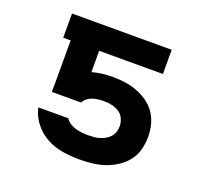

<svg xmlns="http://www.w3.org/2000/svg" viewBox="-98 -632 796 753"><g transform="rotate(20 300.0 -256.0)"><path d="M302 8Q268 8 233.5 2.5Q199 -3 168.5 -19Q138 -35 115.5 -62Q93 -89 84 -123L83 -129H208V-128Q216 -117 227 -110Q238 -103 250.5 -99.5Q263 -96 276 -94.5Q289 -93 302 -93Q314 -93 326.5 -94Q339 -95 350.5 -98.5Q362 -102 373 -108Q384 -114 392 -123Q400 -132 404 -143.5Q408 -155 408 -167Q408 -184 401 -199.5Q394 -215 380 -224Q366 -233 350 -236.5Q334 -240 317 -240Q305 -240 293 -238.5Q281 -237 270 -233.5Q259 -230 249 -222.5Q239 -215 234 -204H112V-419H81V-520H497V-419H231V-330Q252 -336 273.5 -338.5Q295 -341 317 -341Q343 -341 368.5 -337.5Q394 -334 418 -325Q442 -316 463.5 -301Q485 -286 499.5 -265Q514 -244 520.5 -218.5Q527 -193 527 -167Q527 -140 520 -113.5Q513 -87 496.5 -66Q480 -45 457 -30Q434 -15 408.5 -6.5Q383 2 356 5Q329 8 302 8Z"/></g></svg>

Font: Iosevka SS04 Extended
Style: Bold
Weight: 700
Width: 7
Monospace: yes
Designer: Belleve Invis
Foundry: Belleve Invis
Version: Version 19.0.0; ttfautohint (v1.8.4)